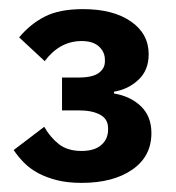

<svg xmlns="http://www.w3.org/2000/svg" viewBox="-20 -724 385 421"><path d="M152 -554Q183 -554 196.5 -564Q210 -574 210 -589V-593Q210 -610 197 -622Q184 -634 159 -634Q111 -634 78 -590L22 -642Q46 -671 78 -687.5Q110 -704 162 -704Q228 -704 267 -677Q306 -650 306 -605Q306 -570 283.5 -549Q261 -528 230 -523V-519Q266 -513 289 -491Q312 -469 312 -432Q312 -381 270 -352Q228 -323 159 -323Q128 -323 104.5 -329Q81 -335 63.5 -344.5Q46 -354 33 -367Q20 -380 10 -395L77 -446Q90 -423 109 -408Q128 -393 159 -393Q187 -393 202 -406Q217 -419 217 -440V-443Q217 -463 199.5 -472.5Q182 -482 152 -482H116V-554Z"/></svg>

Font: IBM Plex Arabic SemiBold
Style: Regular
Weight: 600
Designer: Mike Abbink, Paul van der Laan, Pieter van Rosmalen, Wael Morcos, Khajak Apelian
Foundry: Bold Monday
Version: Version 1.0